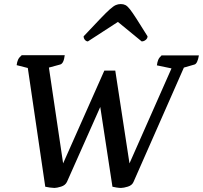

<svg xmlns="http://www.w3.org/2000/svg" viewBox="-20 -914 1000 946"><path d="M248 12Q240 12 225.5 10Q211 8 203 6L117 -579L62 -593Q64 -609 69 -620Q74 -631 87 -642H299Q294 -600 276 -596L221 -581L291 -109L494 -566H548L618 -109L825 -577L753 -592Q755 -608 759.5 -619Q764 -630 776 -641H960Q953 -600 938 -596L886 -581L638 -18Q631 -1 610 5.5Q589 12 576 12Q568 12 554.5 10Q541 8 534 6L474 -387L310 -18Q302 -1 281 5.5Q260 12 248 12ZM575 -894Q588 -894 598 -889Q608 -884 620.5 -868Q633 -852 653.5 -820Q674 -788 707 -735Q707 -725 698 -717.5Q689 -710 678 -710L561 -806L413 -710Q405 -710 398.5 -717.5Q392 -725 392 -735Q442 -788 472.5 -820Q503 -852 521 -868Q539 -884 550.5 -889Q562 -894 575 -894Z"/></svg>

Font: Petrona SemiBold
Style: Italic
Weight: 600
Italic angle: -9°
Designer: Ringo R. Seeber
Foundry: Ringo R. Seeber
Version: Version 2.001; ttfautohint (v1.8.3)